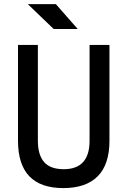

<svg xmlns="http://www.w3.org/2000/svg" viewBox="-20 -914 626 943"><path d="M291 9.8Q68.4 9.8 68.4 -222.7V-693.4H166V-222.7Q166 -153.3 196.5 -118.2Q227.1 -83 293 -83Q419.9 -83 419.9 -222.7V-693.4H517.6V-222.7Q517.6 -106.4 460 -48.3Q402.3 9.8 291 9.8ZM243.7 -771.5 116.7 -893.6H254.4L361.8 -771.5Z"/></svg>

Font: Cascadia Code PL
Style: Regular
Weight: 400
Monospace: yes
Designer: Aaron Bell
Foundry: Saja Typeworks
Version: Version 2102.003